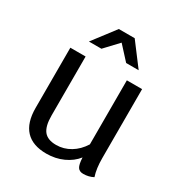

<svg xmlns="http://www.w3.org/2000/svg" viewBox="-181 -897 977 1036"><g transform="rotate(30 308.0 -379.0)"><path d="M545 -10Q517 5 483 5Q459 5 448.5 -11Q438 -27 436 -70Q407 -33 359.5 -11.5Q312 10 256 10Q170 10 126.5 -36.5Q83 -83 83 -175V-550H178V-182Q178 -116 201.5 -86.5Q225 -57 278 -57Q325 -57 366 -81.5Q407 -106 435 -151V-550H530V-120Q530 -55 545 -10ZM259 -768H358L463 -629H385L309 -712L231 -629H153Z"/></g></svg>

Font: Krub Medium
Style: Regular
Weight: 500
Designer: Ekaluck Peanpanawate
Foundry: Cadson Demak Co.,Ltd.
Version: Version 1.000; ttfautohint (v1.6)